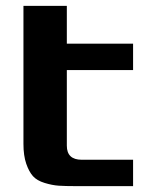

<svg xmlns="http://www.w3.org/2000/svg" viewBox="-20 -635 524 655"><path d="M60 -615H208V-486H434V-396H208V-138Q208 -90 259 -90H434V0H240Q203 0 180.5 -1.5Q158 -3 132 -11Q106 -19 92.5 -34Q79 -49 69.5 -76.5Q60 -104 60 -144Z"/></svg>

Font: Aneo
Style: Bold
Weight: 700
Designer: Anastasios Pappas
Foundry: Anastasios Pappas
Version: Version 1.000